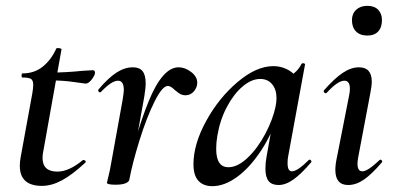

<svg xmlns="http://www.w3.org/2000/svg" viewBox="-20 -626 1355 659"><path d="M48 -57Q48 -71 51 -87L91 -306Q94 -324 94 -335Q94 -350 86.5 -355Q79 -360 57 -360Q54 -360 54 -366Q54 -374 57 -374Q98 -374 127 -397.5Q156 -421 173 -459Q173 -461 179 -461Q184 -461 188 -459.5Q192 -458 191 -456L129 -109Q126 -96 126 -84Q126 -37 177 -37Q217 -37 265 -77H266Q270 -77 273 -74Q276 -71 273 -68Q228 -26 192.5 -7Q157 12 124 12Q48 12 48 -57ZM154 -350 156 -377Q206 -377 264 -383L299 -385Q306 -385 306 -376Q306 -368 295 -353.5Q284 -339 274 -339Q271 -339 233.5 -344.5Q196 -350 154 -350Z M593 -395Q615 -395 636 -379Q657 -363 657 -342Q657 -326 645.5 -312.5Q634 -299 617 -299Q607 -299 599.5 -303Q592 -307 587 -311.5Q582 -316 580 -317Q566 -331 556 -331Q537 -331 510 -276.5Q483 -222 459 -145Q435 -68 424 -10L414 -11Q443 -163 490.5 -279Q538 -395 593 -395ZM347 1 352 -20Q354 -28 357 -41.5Q360 -55 363 -74L401 -284Q405 -310 405 -317Q405 -349 385 -349Q363 -349 326 -310Q325 -309 323 -309Q320 -309 318 -312.5Q316 -316 318 -319Q352 -359 380 -377Q408 -395 436 -395Q459 -395 469.5 -381.5Q480 -368 480 -340Q480 -323 475 -293L424 -10Q423 -2 411 3Q399 8 377 8Q347 8 347 1Z M644 -62Q644 -131 687.5 -210.5Q731 -290 795.5 -344.5Q860 -399 918 -399Q951 -399 978 -380.5Q1005 -362 1008 -326L954 -357Q970 -359 988 -373.5Q1006 -388 1015 -407Q1017 -409 1020 -409Q1023 -409 1025.5 -407.5Q1028 -406 1027 -405L969 -89Q967 -80 967 -66Q967 -38 982 -38Q1001 -38 1040 -77Q1041 -78 1043 -78Q1046 -78 1048 -74.5Q1050 -71 1048 -69Q1015 -30 988 -10.5Q961 9 936 9Q913 9 902 -4.5Q891 -18 891 -47Q891 -68 895 -89L920 -229L940 -246Q915 -168 876 -109Q837 -50 793.5 -18.5Q750 13 709 13Q678 13 661 -5.5Q644 -24 644 -62ZM926 -261Q929 -276 929 -289Q929 -319 914 -337Q899 -355 873 -355Q843 -355 812.5 -329Q782 -303 758.5 -258.5Q735 -214 726 -160Q722 -137 722 -115Q722 -52 764 -52Q796 -52 830.5 -85Q865 -118 891 -167.5Q917 -217 926 -261Z M1131 -43Q1131 -62 1137 -89L1178 -297Q1181 -311 1181 -321Q1181 -349 1162 -349Q1139 -349 1101 -307Q1100 -306 1098 -306Q1094 -306 1092 -309.5Q1090 -313 1092 -316Q1128 -357 1156.5 -376Q1185 -395 1212 -395Q1256 -395 1256 -346Q1256 -331 1251 -306L1210 -89Q1207 -74 1207 -64Q1207 -38 1224 -38Q1242 -38 1282 -76Q1284 -78 1286 -78Q1289 -78 1291 -74.5Q1293 -71 1290 -68Q1256 -28 1229 -9.5Q1202 9 1175 9Q1131 9 1131 -43ZM1188 -557Q1188 -579 1202.5 -592.5Q1217 -606 1241 -606Q1265 -606 1278 -592.5Q1291 -579 1291 -557Q1291 -532 1278 -518Q1265 -504 1241 -504Q1216 -504 1202 -518Q1188 -532 1188 -557Z"/></svg>

Font: Cormorant Garamond SemiBold
Style: Italic
Weight: 600
Italic angle: -10°
Designer: Christian Thalmann (Catharsis Fonts)
Foundry: Catharsis Fonts
Version: Version 4.000